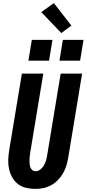

<svg xmlns="http://www.w3.org/2000/svg" viewBox="-20 -1209 558 1237"><path d="M207 8Q176 8 147 1Q118 -6 95.5 -23.5Q73 -41 59 -66Q45 -91 38.5 -119.5Q32 -148 33 -178.5Q34 -209 39 -240L121 -735H259L174 -221Q172 -209 171 -197.5Q170 -186 170 -174.5Q170 -163 171 -151.5Q172 -140 176 -130Q180 -120 188.5 -113Q197 -106 209 -106Q226 -106 240.5 -117.5Q255 -129 263.5 -144.5Q272 -160 277 -176.5Q282 -193 284 -209L371 -735H509L419 -190Q415 -165 407 -140Q399 -115 385.5 -91.5Q372 -68 352 -48Q332 -28 308 -15Q284 -2 258.5 3Q233 8 207 8ZM496 -818H363L385 -952H518ZM296 -818H163L185 -952H318ZM375 -996 246 -1131 327 -1189 440 -1044Z"/></svg>

Font: Iosevka SS04 Heavy Oblique
Style: Regular
Weight: 900
Italic angle: -9°
Monospace: yes
Designer: Belleve Invis
Foundry: Belleve Invis
Version: Version 19.0.0; ttfautohint (v1.8.4)